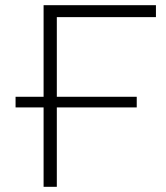

<svg xmlns="http://www.w3.org/2000/svg" viewBox="-20 -720 640 740"><path d="M199 -654V-347H507V-306H199V0H148V-306H40V-347H148V-700H581V-654Z"/></svg>

Font: Montserrat Alternates Light
Style: Regular
Weight: 300
Designer: Julieta Ulanovsky
Foundry: Julieta Ulanovsky
Version: Version 7.200